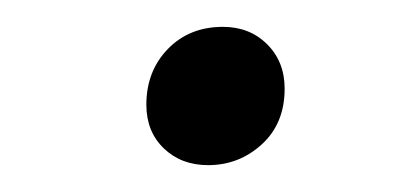

<svg xmlns="http://www.w3.org/2000/svg" viewBox="-20 -432 307 143"><path d="M146 -412Q166 -412 179 -399Q192 -386 192 -366Q192 -340 175 -324.5Q158 -309 135 -309Q115 -309 102 -321.5Q89 -334 89 -354Q89 -379 105 -395.5Q121 -412 146 -412Z"/></svg>

Font: Asap VF Beta
Style: Italic
Weight: 400
Italic angle: -6°
Designer: Pablo Cosgaya
Foundry: Pablo Cosgaya
Version: Version 1.007